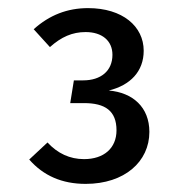

<svg xmlns="http://www.w3.org/2000/svg" viewBox="-20 -766 440 473"><path d="M197 -746C146 -746 102 -729 63 -694L103 -650C131 -675 158 -687 191 -687C231 -687 257 -666 257 -631C257 -591 228 -568 185 -568H162L153 -512H187C239 -512 267 -493 267 -445C267 -401 236 -374 187 -374C152 -374 122 -388 97 -415L52 -373C87 -333 133 -313 191 -313C287 -313 348 -368 348 -441C348 -502 307 -538 248 -543C301 -556 334 -590 334 -641C334 -701 282 -746 197 -746Z"/></svg>

Font: Fira Sans
Style: Regular
Weight: 400
Designer: Carrois Corporate & Edenspiekermann AG
Foundry: Carrois Corporate GbR & Edenspiekermann AG
Version: Version 4.203